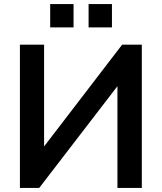

<svg xmlns="http://www.w3.org/2000/svg" viewBox="-20 -925 795 945"><path d="M78 0V-705H197V-173H173L581 -705H678V0H558V-532H582L173 0ZM416 -790V-905H531V-790ZM227 -790V-905H342V-790Z"/></svg>

Font: Mulish ExtraLight
Style: Regular
Weight: 200
Designer: Vernon Adams
Foundry: Vernon Adams
Version: Version 3.603